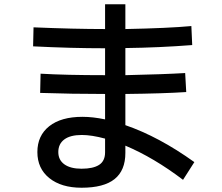

<svg xmlns="http://www.w3.org/2000/svg" viewBox="-20 -829 1040 899"><path d="M837 13Q700 -91 567 -147V-113Q567 -31 516.5 9.5Q466 50 362 50Q267 50 211 5Q155 -40 155 -117Q155 -194 210.5 -238Q266 -282 366 -282Q415 -282 472 -270V-389Q315 -389 168 -394L170 -484Q289 -477 472 -477V-603Q313 -603 135 -612L137 -701Q327 -693 472 -693V-809H567V-693Q769 -697 876 -707L880 -618Q726 -606 567 -604V-477Q747 -481 847 -487L852 -398Q745 -391 567 -389V-243Q724 -189 890 -70ZM472 -180Q409 -197 363 -197Q309 -197 281 -176Q253 -155 253 -117Q253 -80 281.5 -59.5Q310 -39 362 -39Q416 -39 444 -57Q472 -75 472 -116Z"/></svg>

Font: IBM Plex Sans JP Medium
Style: Regular
Weight: 500
Designer: Mike Abbink; Paul van der Laan; Pieter van Rosmalen; Wujin Sim; Yejin Wi; Jinhee Kim; Boomi Park; Yona Kim; Kichan Ma
Foundry: Sandoll Inc.
Version: Version 1.001